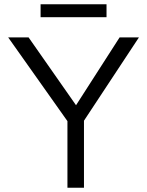

<svg xmlns="http://www.w3.org/2000/svg" viewBox="-20 -874 685 894"><path d="M294 0V-310L18 -700H113L334 -384L537 -700H627L371 -312V0ZM169 -794V-854H476V-794Z"/></svg>

Font: Lexend Light
Style: Regular
Weight: 300
Designer: Bonnie Shaver-Troup, Thomas Jockin
Foundry: Lexend
Version: Version 1.007; ttfautohint (v1.8.3)